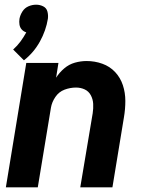

<svg xmlns="http://www.w3.org/2000/svg" viewBox="-20 -798 616 818"><path d="M82 -541Q124 -574 150 -621Q176 -668 184 -718Q186 -734 182 -749Q178 -764 164 -771Q150 -778 134 -778Q117 -778 101 -771Q85 -764 75.5 -749Q66 -734 63 -718Q61 -705 63 -693Q65 -681 72.5 -672.5Q80 -664 92 -660Q81 -640 67.5 -621.5Q54 -603 36 -587ZM5 0H141L197 -339Q201 -363 216 -385Q231 -407 255 -416Q279 -425 304 -425Q324 -425 341 -417Q358 -409 367 -392Q376 -375 377 -355.5Q378 -336 375 -316L322 0H459L508 -298Q514 -333 514 -368Q514 -403 503.5 -435Q493 -467 470.5 -491Q448 -515 416 -526.5Q384 -538 349 -538Q324 -538 299 -531Q274 -524 253.5 -506.5Q233 -489 219 -467L229 -530H92Z"/></svg>

Font: Iosevka Sparkle Extrabold
Style: Italic
Weight: 800
Italic angle: -9°
Designer: Belleve Invis
Foundry: Belleve Invis
Version: Version 4.5.0; ttfautohint (v1.8.3)